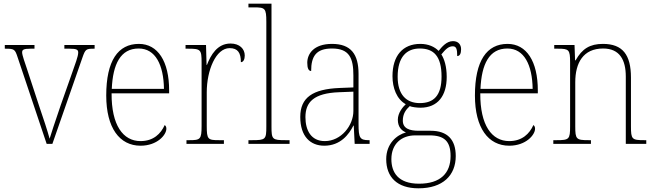

<svg xmlns="http://www.w3.org/2000/svg" viewBox="-20 -780 3550 1041"><path d="M76 -468 233 0H264L427 -468C443 -514 447 -516 491 -516H493V-536H329V-516H357C397 -516 404 -510 404 -495C404 -475 389 -436 364 -365L309 -209C276 -114 257 -53 249 -28C239 -66 213 -145 193 -203L126 -407C116 -438 100 -480 100 -496C100 -510 107 -516 146 -516H167V-536H6V-516C58 -516 61 -514 76 -468Z M742 10C833 10 882 -49 882 -82C882 -93 878 -98 873 -102C852 -55 812 -15 742 -15C647 -15 584 -101 585 -274H897V-290C897 -447 836 -542 733 -542C620 -542 556 -451 556 -262C556 -87 628 10 742 10ZM869 -298H586C592 -432 633 -517 732 -517C823 -517 867 -428 869 -298Z M991 0H1194V-20H1168C1107 -20 1101 -24 1101 -97V-280C1101 -398 1150 -519 1225 -519C1270 -519 1286 -493 1286 -443C1300 -443 1307 -459 1307 -479C1307 -515 1279 -544 1230 -544C1158 -544 1123 -482 1102 -428H1100L1097 -536H986V-516H998C1068 -516 1073 -512 1073 -441V-97C1073 -24 1066 -20 1006 -20H991Z M1327 0H1550V-20H1529C1456 -20 1452 -24 1452 -94V-760H1327V-740H1357C1417 -740 1424 -736 1424 -662V-94C1424 -24 1420 -20 1347 -20H1327Z M1738 10C1826 10 1872 -51 1896 -99H1898L1903 0H1984V-20H1979C1931 -20 1924 -33 1924 -107V-379C1924 -486 1883 -542 1780 -542C1680 -542 1646 -487 1646 -440C1646 -410 1653 -395 1667 -395C1667 -475 1694 -517 1780 -517C1875 -517 1896 -464 1896 -371V-306L1821 -303C1675 -297 1608 -251 1608 -146C1608 -40 1663 10 1738 10ZM1741 -15C1666 -15 1636 -74 1636 -145C1636 -226 1681 -275 1819 -280L1896 -283V-178C1896 -100 1830 -15 1741 -15Z M2249 241C2381 241 2451 171 2451 66C2451 -22 2407 -71 2315 -71H2250C2201 -71 2164 -83 2164 -126C2164 -163 2181 -186 2202 -205C2212 -199 2244 -196 2259 -196C2354 -196 2402 -261 2402 -363C2402 -420 2389 -460 2373 -485C2396 -513 2412 -529 2435 -529C2454 -529 2459 -514 2459 -476C2473 -476 2480 -490 2480 -513C2480 -537 2466 -557 2436 -557C2401 -557 2376 -526 2358 -504C2337 -526 2303 -542 2259 -542C2163 -542 2108 -477 2108 -367C2108 -303 2131 -242 2180 -215C2164 -200 2137 -168 2137 -131C2137 -92 2157 -72 2181 -62C2132 -49 2074 -2 2074 83C2074 179 2132 241 2249 241ZM2256 -221C2183 -221 2136 -267 2136 -364C2136 -472 2185 -517 2256 -517C2332 -517 2374 -475 2374 -365C2374 -262 2332 -221 2256 -221ZM2252 216C2138 216 2102 154 2102 83C2102 -1 2158 -46 2231 -46H2309C2388 -46 2423 -15 2423 66C2423 159 2368 216 2252 216Z M2741 10C2832 10 2881 -49 2881 -82C2881 -93 2877 -98 2872 -102C2851 -55 2811 -15 2741 -15C2646 -15 2583 -101 2584 -274H2896V-290C2896 -447 2835 -542 2732 -542C2619 -542 2555 -451 2555 -262C2555 -87 2627 10 2741 10ZM2868 -298H2585C2591 -432 2632 -517 2731 -517C2822 -517 2866 -428 2868 -298Z M2980 0H3184V-20H3172C3104 -20 3099 -25 3099 -95V-334C3099 -439 3142 -517 3250 -517C3340 -517 3373 -455 3373 -365V0H3484V-20H3473C3406 -20 3401 -25 3401 -95V-359C3401 -483 3356 -542 3249 -542C3179 -542 3136 -516 3101 -453H3098L3095 -536H2985V-516H3004C3065 -516 3071 -511 3071 -442V-95C3071 -25 3066 -20 2998 -20H2980Z"/></svg>

Font: Noto Serif Devanagari SemiCondensed Thin
Style: Regular
Weight: 100
Width: 4
Designer: Universal Thirst, Indian Type Foundry and the Monotype Design Team
Foundry: Monotype Imaging Inc.
Version: Version 2.004